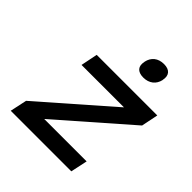

<svg xmlns="http://www.w3.org/2000/svg" viewBox="-194 -831 957 957"><g transform="rotate(45 284.5 -352.5)"><path d="M142 -500 124 -411H423L55 -89L36 0H463L482 -89H183L551 -411L569 -500ZM335 -643C327 -607 344 -584 386 -584C427 -584 455 -607 463 -643V-645C471 -682 453 -705 412 -705C370 -705 343 -682 335 -645Z"/></g></svg>

Font: LT Wave Text Medium Italic
Style: Regular
Weight: 500
Designer: Daniel Lyons
Version: Version 2.5 (Glyphs App)